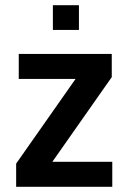

<svg xmlns="http://www.w3.org/2000/svg" viewBox="-20 -717 493 737"><path d="M42 0V-89L270 -414H52V-510H409V-421L181 -96H411V0ZM183 -602V-697H283V-602Z"/></svg>

Font: Saira Semi Condensed Medium
Style: Regular
Weight: 500
Width: 4
Designer: Hector Gatti with collaboration of the Omnibus-Type team
Foundry: Omnibus-Type
Version: Version 1.001; ttfautohint (v1.8)